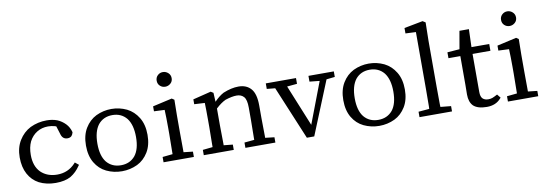

<svg xmlns="http://www.w3.org/2000/svg" viewBox="-60 -1215 4665 1640"><g transform="rotate(-10 2273.0 -394.5)"><path d="M538 -104 532 -96Q498 -45 449 -15Q398 14 317 14Q236 14 173 -18Q115 -49 82.5 -109Q50 -169 50 -253.5Q50 -338 88 -400Q126 -462 188 -494Q255 -526 331 -526Q381 -526 423 -510Q462 -493 491 -463Q520 -433 532 -388Q527 -368 517 -357Q504 -344 481 -344Q437 -344 425 -394L404 -461Q400 -463 392 -465Q363 -473 334 -473Q280 -473 237.5 -447Q195 -421 170 -373Q147 -325 147 -258Q147 -161 200 -107Q255 -54 342 -54Q436 -54 499 -122L506 -130Z M768 -417Q724 -360 724 -254Q724 -148 768 -93Q814 -38 891.5 -38Q969 -38 1015 -93Q1059 -148 1059 -254Q1059 -360 1015 -417Q969 -473 891.5 -473Q814 -473 768 -417ZM759 -496Q822 -526 892 -526Q962 -526 1025 -496Q1085 -466 1122 -405Q1159 -344 1159 -255Q1159 -166 1122 -105.5Q1085 -45 1026 -16Q963 14 891.5 14Q820 14 757 -16Q697 -45 661 -105.5Q625 -166 625 -255Q625 -344 662 -405Q699 -466 759 -496Z M1446 -696Q1446 -668 1426 -650.5Q1406 -633 1380 -633Q1354 -633 1335 -650.5Q1316 -668 1316 -696Q1316 -724 1335 -742Q1354 -760 1380 -760Q1406 -760 1426 -742Q1446 -724 1446 -696ZM1435 -373V-228L1436 -73Q1436 -63 1436 -55L1516 -46V0H1253V-46L1341 -55Q1341 -63 1341 -73Q1343 -152 1343 -228V-284Q1343 -372 1340 -439L1248 -443V-453V-478V-486L1416 -524L1437 -510Z M1782 -373V-227Q1782 -151 1784 -73V-54L1862 -46V-36V0H1602V-36V-46L1688 -55V-73Q1690 -152 1690 -228V-284Q1690 -389 1688 -438L1597 -443V-453V-477V-485L1754 -524L1776 -510L1780 -432Q1820 -474 1861 -496Q1933 -526 1995 -526Q2064 -526 2103 -481.5Q2142 -437 2142 -335V-228Q2142 -151 2144 -72V-55L2223 -46V-36V0H1963V-46L2049 -54V-72Q2051 -150 2051 -227V-334Q2051 -402 2028.5 -427.5Q2006 -453 1966 -453Q1926 -453 1868 -434Q1828 -416 1782 -373Z M2550 6H2505H2495L2302 -457L2230 -464V-474V-512H2492V-472V-462L2405 -454L2551 -96L2687 -453L2600 -462V-512H2820V-464L2747 -456L2559 6Z M3000 -417Q2956 -360 2956 -254Q2956 -148 3000 -93Q3046 -38 3123.5 -38Q3201 -38 3247 -93Q3291 -148 3291 -254Q3291 -360 3247 -417Q3201 -473 3123.5 -473Q3046 -473 3000 -417ZM2991 -496Q3054 -526 3124 -526Q3194 -526 3257 -496Q3317 -466 3354 -405Q3391 -344 3391 -255Q3391 -166 3354 -105.5Q3317 -45 3258 -16Q3195 14 3123.5 14Q3052 14 2989 -16Q2929 -45 2893 -105.5Q2857 -166 2857 -255Q2857 -344 2894 -405Q2931 -466 2991 -496Z M3567 -55Q3567 -67 3568 -79L3569 -231V-721L3479 -725V-736V-763V-772L3641 -803L3665 -788L3662 -628V-230Q3662 -196 3662.5 -156Q3663 -116 3663 -79Q3664 -66 3664 -55L3755 -46V0H3473V-37V-47Z M3940 -20Q3906 -54 3906 -120L3907 -202V-453H3804V-494V-504L3910 -512L3937 -667H4019L4014 -512H4168V-453H4013V-123Q4013 -82 4030.5 -65Q4048 -48 4079 -48Q4100 -48 4115.5 -54Q4131 -60 4159 -75L4184 -44L4178 -37Q4134 14 4056 14Q3977 14 3940 -20Z M4433 -696Q4433 -668 4413 -650.5Q4393 -633 4367 -633Q4341 -633 4322 -650.5Q4303 -668 4303 -696Q4303 -724 4322 -742Q4341 -760 4367 -760Q4393 -760 4413 -742Q4433 -724 4433 -696ZM4422 -373V-228L4423 -73Q4423 -63 4423 -55L4503 -46V0H4240V-46L4328 -55Q4328 -63 4328 -73Q4330 -152 4330 -228V-284Q4330 -372 4327 -439L4235 -443V-453V-478V-486L4403 -524L4424 -510Z"/></g></svg>

Font: Early Summer Mincho Screen
Style: Regular
Weight: 400
Designer: GuiWonder
Version: Version 1.002